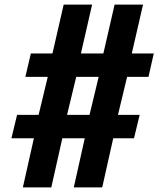

<svg xmlns="http://www.w3.org/2000/svg" viewBox="-20 -820 723 840"><path d="M80 0 128.3 -215.2H30L54.7 -317.4H148.9L189 -483.8H91L115 -586H209.5L258.6 -800H383L334 -586H432.2L481.4 -800H605.8L556.6 -586H652.8L629.6 -483.8H536.1L496.1 -317.4H591L566.3 -215.2H475.4L427.2 0H302.8L350.9 -215.2H252.7L204.4 0ZM273.3 -317.4H371.7L411.7 -483.8H313.5Z"/></svg>

Font: Big Shoulders Thin
Style: Regular
Weight: 100
Designer: Patric King
Foundry: XO Type Co
Version: Version 2.002